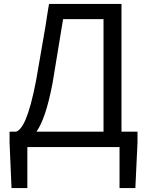

<svg xmlns="http://www.w3.org/2000/svg" viewBox="-20 -753 752 983"><path d="M602 -79V-733H231C224 -694 219 -658 214 -626L209 -596C208 -592 208 -588 207 -585L205 -573C205 -572 205 -571 204 -570V-564C203 -563 203 -562 203 -561L201 -550C189 -481 177 -411 165 -342C128 -148 93 -90 63 -79H29V-23L39 210H120V0H592V210H673L684 -23V-79ZM510 -655V-79H167C199 -126 225 -202 249 -327C270 -449 282 -532 303 -655Z"/></svg>

Font: Spoqa Han Sans Neo Regular
Style: Regular
Weight: 400
Designer: [Spoqa Han Sans Neo] Dong-huui Kim  Younghwa Kang  Yujin Lee  [Noto Sans] Ryoko NISHIZUKA  (kana & ideographs); Paul D. 
Foundry: Spoqa (http://www.spoqa-han-sans.com)
Version: Version 1.000